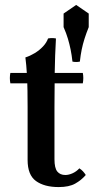

<svg xmlns="http://www.w3.org/2000/svg" viewBox="-20 -744 387 779"><path d="M238 -689 289 -724 340 -689V-634Q330 -609 323 -587Q316 -565 311.5 -543Q307 -521 304 -494Q289 -491 274 -494Q271 -521 266.5 -543Q262 -565 255.5 -587Q249 -609 238 -634ZM218 15Q160 15 126 -9.5Q92 -34 92 -95V-310Q92 -340 91.5 -375Q91 -410 89 -445Q87 -480 83 -511Q102 -517 121 -528.5Q140 -540 154.5 -555.5Q169 -571 175 -588Q191 -591 207 -588Q203 -518 202 -448.5Q201 -379 201 -309V-98Q201 -62 212.5 -48Q224 -34 245 -34Q259 -34 274.5 -41Q290 -48 302 -61Q310 -56 316.5 -49Q323 -42 328 -34Q310 -13 285 1Q260 15 218 15ZM22 -406Q18 -428 22 -448H316Q320 -428 316 -406Z"/></svg>

Font: Poltawski Nowy Medium
Style: Regular
Weight: 500
Version: Version 1.001;gftools[0.9.25]